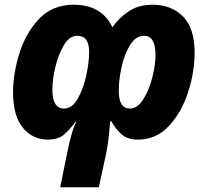

<svg xmlns="http://www.w3.org/2000/svg" viewBox="-20 -579 883 810"><path d="M624 -559Q565 -559 524 -532Q483 -505 454 -464Q409 -559 291 -559Q201 -559 144.5 -499Q88 -439 61.5 -353Q35 -267 35 -190Q35 -90 76.5 -40Q118 10 181 10Q227 10 251.5 -12.5Q276 -35 299 -65H303Q295 -55 284 -19Q273 17 265 58L234 211H397L429 63Q435 32 439 -5Q443 -42 445 -68H449Q469 -33 494 -11.5Q519 10 561 10Q639 10 692.5 -47.5Q746 -105 773.5 -190Q801 -275 801 -357Q801 -460 752 -509.5Q703 -559 624 -559ZM306 -428Q356 -428 356 -361Q356 -315 343.5 -259Q331 -203 307.5 -162Q284 -121 250 -121Q201 -121 201 -201Q201 -243 213.5 -296Q226 -349 249.5 -388.5Q273 -428 306 -428ZM588 -428Q636 -428 636 -347Q636 -305 622.5 -252Q609 -199 584.5 -160Q560 -121 528 -121Q481 -121 481 -196Q481 -243 493 -297Q505 -351 529 -389.5Q553 -428 588 -428Z"/></svg>

Font: Noto Sans Display Extra
Style: Italic
Weight: 800
Italic angle: -12°
Designer: Monotype Design Team
Foundry: Monotype Imaging Inc.
Version: Version 1.900